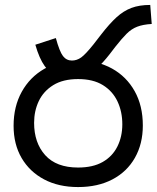

<svg xmlns="http://www.w3.org/2000/svg" viewBox="-20 -745 634 777"><path d="M265 -425Q236 -425 209.5 -436Q183 -447 161 -477.5Q139 -508 123 -564L206 -591Q221 -536 235 -518Q249 -500 271 -500Q291 -500 308.5 -512.5Q326 -525 358 -565L389 -605Q423 -649 451.5 -675Q480 -701 512 -713Q544 -725 588 -725L594 -648Q559 -646 535.5 -637Q512 -628 492.5 -608.5Q473 -589 447 -556L424 -526Q396 -490 371 -468Q346 -446 320.5 -435.5Q295 -425 265 -425ZM35 -236Q35 -314 68 -373.5Q101 -433 159.5 -466.5Q218 -500 296 -500Q375 -500 433.5 -467.5Q492 -435 525 -376Q558 -317 558 -237Q558 -163 526 -106.5Q494 -50 435 -19Q376 12 296 12Q217 12 158.5 -19Q100 -50 67.5 -105.5Q35 -161 35 -236ZM118 -248Q118 -167 163 -117Q208 -67 296 -67Q356 -67 395.5 -89.5Q435 -112 455 -152Q475 -192 475 -242Q475 -293 455.5 -334.5Q436 -376 396.5 -400.5Q357 -425 296 -425Q235 -425 195.5 -400.5Q156 -376 137 -336Q118 -296 118 -248Z"/></svg>

Font: utelugu15
Style: Book
Weight: 400
Designer: Jelle Bosma - Monotype Design Team
Foundry: Monotype Imaging Inc.
Version: Version 2.003